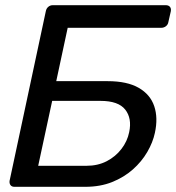

<svg xmlns="http://www.w3.org/2000/svg" viewBox="-20 -720 679 740"><path d="M35.6 0Q25.4 0 20.6 -6.4Q15.7 -12.7 16.9 -22.9L156.5 -676.3Q158.5 -687.3 166 -693.6Q173.4 -700 183.6 -700H618.7Q629.7 -700 635 -693.6Q640.3 -687.3 638.3 -676.3L629.1 -635.8Q627.7 -625.6 619.8 -619.2Q611.9 -612.8 600.9 -612.8H240.9L196.8 -407.2H394.9Q469.9 -407.2 514.6 -381.5Q559.2 -355.8 574.4 -310.9Q589.6 -265.9 577 -208.1Q569.2 -171.4 547.7 -134.3Q526.1 -97.1 492 -66.9Q457.9 -36.7 412.1 -18.3Q366.2 0 308.8 0ZM127.2 -81H313.4Q357.1 -81 391.3 -98.7Q425.6 -116.5 448.2 -146.1Q470.8 -175.6 477.9 -210.6Q489.2 -263.9 462.7 -297.5Q436.3 -331.2 367.3 -331.2H181.1Z"/></svg>

Font: Rubik Light
Style: Italic
Weight: 300
Italic angle: -12°
Designer: Hubert and Fischer
Foundry: Hubert and Fischer
Version: Version 2.300;gftools[0.9.30]